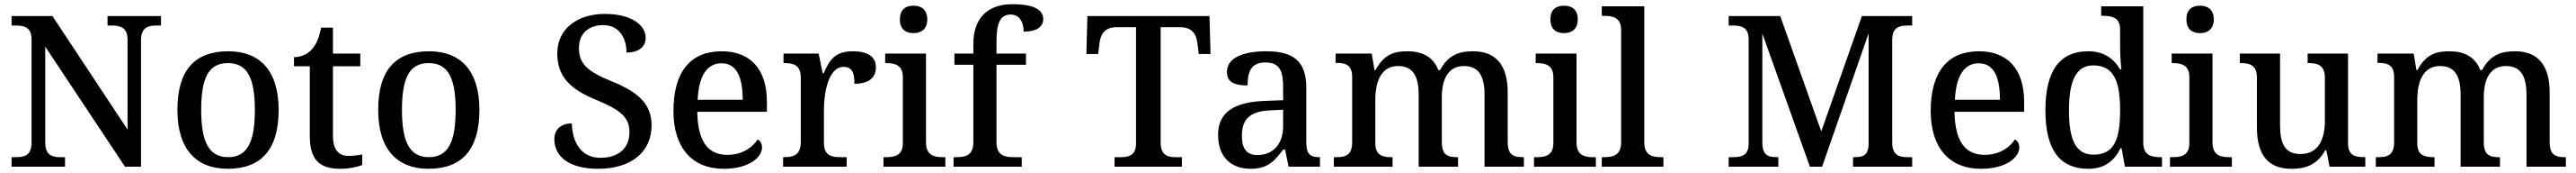

<svg xmlns="http://www.w3.org/2000/svg" viewBox="-20 -790 12239 820"><path d="M35 0H289V-45H268C228 -45 195 -54 195 -115V-569L574 0H650V-599C650 -660 684 -669 724 -669H745V-714H491V-669H512C551 -669 586 -660 586 -603V-176L229 -714H35V-669H56C96 -669 130 -660 130 -603V-115C130 -54 97 -45 56 -45H35Z M1062 10C1221 10 1304 -81 1304 -269C1304 -457 1213 -547 1065 -547C905 -547 823 -457 823 -269C823 -81 914 10 1062 10ZM1064 -45C970 -45 936 -122 936 -269C936 -417 969 -491 1063 -491C1157 -491 1191 -417 1191 -269C1191 -122 1158 -45 1064 -45Z M1598 10C1640 10 1683 0 1701 -8V-58C1680 -54 1660 -51 1636 -51C1589 -51 1562 -81 1562 -146V-476H1692V-536H1562V-659H1506C1496 -610 1482 -577 1460 -554C1439 -531 1406 -519 1377 -519V-476H1452V-146C1452 -30 1500 10 1598 10Z M2016 10C2175 10 2258 -81 2258 -269C2258 -457 2167 -547 2019 -547C1859 -547 1777 -457 1777 -269C1777 -81 1868 10 2016 10ZM2018 -45C1924 -45 1890 -122 1890 -269C1890 -417 1923 -491 2017 -491C2111 -491 2145 -417 2145 -269C2145 -122 2112 -45 2018 -45Z M2823 10C2977 10 3076 -68 3076 -196C3076 -298 3011 -354 2888 -404C2767 -453 2731 -489 2731 -563C2731 -630 2776 -671 2846 -671C2928 -671 2957 -601 2957 -541C3014 -541 3048 -567 3048 -611C3048 -671 2980 -724 2854 -724C2724 -724 2628 -654 2628 -537C2628 -431 2684 -369 2812 -317C2928 -269 2971 -235 2971 -163C2971 -88 2919 -42 2833 -42C2743 -42 2700 -113 2697 -205C2648 -205 2614 -178 2614 -131C2614 -52 2678 10 2823 10Z M3419 10C3543 10 3601 -47 3601 -91C3601 -110 3591 -124 3580 -129C3556 -91 3506 -56 3437 -56C3345 -56 3296 -117 3293 -260H3624V-307C3624 -466 3542 -547 3409 -547C3263 -547 3180 -452 3180 -264C3180 -91 3267 10 3419 10ZM3509 -317H3295C3300 -429 3339 -490 3408 -490C3482 -490 3509 -422 3509 -317Z M3701 0H4003V-45H3974C3931 -45 3895 -53 3895 -112V-273C3895 -342 3914 -473 3988 -473C4027 -473 4040 -448 4040 -393C4111 -393 4142 -424 4142 -471C4142 -519 4107 -547 4032 -547C3946 -547 3920 -503 3894 -443H3889L3870 -536H3703V-491H3706C3750 -491 3785 -482 3785 -423V-117C3785 -54 3749 -45 3704 -45H3701Z M4321 -633C4356 -633 4386 -651 4386 -698C4386 -746 4356 -763 4321 -763C4284 -763 4256 -746 4256 -698C4256 -651 4284 -633 4321 -633ZM4178 0H4472V-45H4459C4418 -45 4380 -54 4380 -115V-536H4186V-491H4191C4231 -491 4270 -482 4270 -425V-111C4270 -53 4231 -45 4191 -45H4178Z M4511 0H4835V-45H4794C4754 -45 4715 -54 4715 -115V-483H4855V-536H4715V-594C4715 -679 4732 -721 4782 -721C4829 -721 4844 -678 4844 -640C4901 -640 4937 -660 4937 -699C4937 -740 4901 -770 4790 -770C4672 -770 4605 -703 4605 -582V-536H4515V-483H4605V-115C4605 -54 4567 -45 4526 -45H4511Z M5276 0H5596V-45H5568C5528 -45 5495 -54 5495 -115V-661H5587C5647 -661 5665 -626 5670 -582L5676 -534H5732L5727 -714H5147L5142 -534H5198L5204 -582C5209 -626 5227 -661 5286 -661H5378V-111C5378 -53 5344 -45 5304 -45H5276Z M5923 10C6004 10 6035 -26 6077 -81H6086L6103 0H6252V-45H6249C6204 -45 6187 -61 6187 -117V-375C6187 -501 6124 -547 5997 -547C5894 -547 5810 -519 5810 -449C5810 -402 5843 -385 5908 -385C5908 -448 5923 -494 5993 -494C6067 -494 6077 -444 6077 -373V-315L5995 -312C5842 -307 5768 -257 5768 -151C5768 -41 5834 10 5923 10ZM5955 -55C5904 -55 5881 -85 5881 -146C5881 -222 5915 -263 6018 -267L6077 -270V-191C6077 -108 6029 -55 5955 -55Z M6318 0H6597V-45H6594C6550 -45 6515 -53 6515 -111V-317C6515 -402 6542 -477 6623 -477C6695 -477 6721 -427 6721 -341V0H6908V-45H6905C6860 -45 6831 -54 6831 -117V-330C6831 -409 6858 -477 6936 -477C7008 -477 7034 -427 7034 -341V0H7221V-45H7218C7173 -45 7144 -54 7144 -117V-352C7144 -488 7082 -547 6980 -547C6918 -547 6863 -533 6823 -458H6814C6790 -523 6734 -547 6668 -547C6605 -547 6556 -533 6516 -458H6511L6498 -536H6326V-492H6329C6373 -492 6405 -483 6405 -425V-116C6405 -54 6373 -45 6328 -45H6318Z M7412 -633C7447 -633 7477 -651 7477 -698C7477 -746 7447 -763 7412 -763C7375 -763 7347 -746 7347 -698C7347 -651 7375 -633 7412 -633ZM7269 0H7563V-45H7550C7509 -45 7471 -54 7471 -115V-536H7277V-491H7282C7322 -491 7361 -482 7361 -425V-111C7361 -53 7322 -45 7282 -45H7269Z M7591 0H7884V-45H7872C7831 -45 7793 -54 7793 -115V-760H7591V-715H7604C7643 -715 7683 -706 7683 -649V-115C7683 -54 7644 -45 7604 -45H7591Z M8194 0H8430V-45H8426C8381 -45 8354 -54 8354 -115V-631L8580 0H8638L8859 -632V-106C8857 -53 8832 -45 8790 -45H8785V0H9066V-45H9045C9004 -45 8971 -54 8971 -115V-599C8971 -660 9004 -669 9045 -669H9066V-714H8827L8634 -167L8439 -714H8194V-669H8215C8255 -669 8289 -660 8289 -603V-110C8289 -53 8255 -45 8215 -45H8194Z M9393 10C9517 10 9575 -47 9575 -91C9575 -110 9565 -124 9554 -129C9530 -91 9480 -56 9411 -56C9319 -56 9270 -117 9267 -260H9598V-307C9598 -466 9516 -547 9383 -547C9237 -547 9154 -452 9154 -264C9154 -91 9241 10 9393 10ZM9483 -317H9269C9274 -429 9313 -490 9382 -490C9456 -490 9483 -422 9483 -317Z M9903 10C9981 10 10026 -28 10056 -87H10061L10077 0H10253V-45H10246C10202 -45 10164 -54 10164 -114V-760H9964V-715H9972C10016 -715 10054 -707 10054 -649V-574C10054 -542 10056 -495 10060 -461H10054C10025 -511 9978 -547 9902 -547C9771 -547 9699 -460 9699 -267C9699 -75 9771 10 9903 10ZM9927 -57C9844 -57 9811 -126 9811 -267C9811 -405 9844 -480 9926 -480C10024 -480 10054 -405 10054 -268C10054 -125 10024 -57 9927 -57Z M10434 -633C10469 -633 10499 -651 10499 -698C10499 -746 10469 -763 10434 -763C10397 -763 10369 -746 10369 -698C10369 -651 10397 -633 10434 -633ZM10291 0H10585V-45H10572C10531 -45 10493 -54 10493 -115V-536H10299V-491H10304C10344 -491 10383 -482 10383 -425V-111C10383 -53 10344 -45 10304 -45H10291Z M10868 10C10932 10 10988 -5 11029 -78H11034L11049 0H11219V-45H11215C11172 -45 11137 -52 11137 -111V-536H10945V-491H10948C10991 -491 11027 -483 11027 -421V-219C11027 -123 10992 -60 10911 -60C10836 -60 10814 -111 10814 -198V-536H10623V-491H10626C10671 -491 10704 -481 10704 -422V-187C10704 -50 10762 10 10868 10Z M11269 0H11548V-45H11545C11501 -45 11466 -53 11466 -111V-317C11466 -402 11493 -477 11574 -477C11646 -477 11672 -427 11672 -341V0H11859V-45H11856C11811 -45 11782 -54 11782 -117V-330C11782 -409 11809 -477 11887 -477C11959 -477 11985 -427 11985 -341V0H12172V-45H12169C12124 -45 12095 -54 12095 -117V-352C12095 -488 12033 -547 11931 -547C11869 -547 11814 -533 11774 -458H11765C11741 -523 11685 -547 11619 -547C11556 -547 11507 -533 11467 -458H11462L11449 -536H11277V-492H11280C11324 -492 11356 -483 11356 -425V-116C11356 -54 11324 -45 11279 -45H11269Z"/></svg>

Font: Noto Serif Tamil Medium
Style: Italic
Weight: 500
Italic angle: -12°
Designer: Indian Type Foundry, Tom Grace, and the Monotype Design Team
Foundry: Monotype Imaging Inc.
Version: Version 2.003